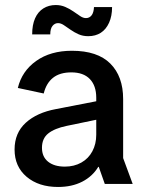

<svg xmlns="http://www.w3.org/2000/svg" viewBox="-20 -732 571 764"><path d="M211 12Q134 12 86 -28.5Q38 -69 38 -137Q38 -203 82.5 -243.5Q127 -284 203 -298L409 -338V-265L245 -231Q197 -221 172 -201Q147 -181 147 -144Q147 -108 171.5 -88.5Q196 -69 238 -69Q275 -69 303.5 -85Q332 -101 347.5 -130Q363 -159 363 -196V-343Q363 -391 337.5 -417.5Q312 -444 264 -444Q218 -444 191 -422.5Q164 -401 154 -360L51 -382Q67 -449 124 -489.5Q181 -530 266 -530Q368 -530 419 -479Q470 -428 470 -338V-103L508 0H397L373 -68H371Q348 -30 307 -9Q266 12 211 12ZM331 -588Q310 -588 293 -595.5Q276 -603 261 -613.5Q246 -624 234 -632Q222 -640 211 -640Q198 -640 189 -629Q180 -618 180 -595H108Q108 -633 119.5 -659Q131 -685 152.5 -698.5Q174 -712 202 -712Q222 -712 239.5 -704.5Q257 -697 272 -686.5Q287 -676 299 -668Q311 -660 322 -660Q336 -660 344.5 -671Q353 -682 354 -704H426Q426 -668 414 -641.5Q402 -615 381 -601.5Q360 -588 331 -588Z"/></svg>

Font: TikTok Sans 24pt Medium
Style: Regular
Weight: 500
Version: Version 4.000